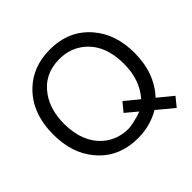

<svg xmlns="http://www.w3.org/2000/svg" viewBox="-197 -927 1172 1172"><g transform="rotate(-45 389.0 -341.0)"><path d="M733 1 686 59 581 -28Q495 23 390 23Q222 23 125 -94Q38 -197 38 -359Q38 -543 149 -650Q244 -741 390 -741Q556 -741 654 -625Q742 -522 742 -361Q742 -188 639 -76ZM481 -205 570 -132Q649 -220 649 -360Q649 -518 555 -600Q487 -659 390 -659Q259 -659 187 -557Q131 -477 131 -359Q131 -200 226 -117Q293 -59 389 -59Q425 -59 509 -87L453 -66Q480 -74 509 -87L435 -149Z"/></g></svg>

Font: Ekushey Amar Bangla
Style: Regular
Weight: 400
Designer: Al Mamun Sumon
Foundry: Al Mamun Sumon
Version: Version 1.0